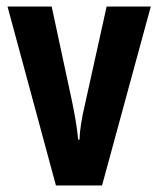

<svg xmlns="http://www.w3.org/2000/svg" viewBox="-20 -567 484 587"><path d="M151 0H292L441 -547H306L240 -249C230 -207 224 -170 223 -140H219C215 -182 208 -219 200 -258L138 -547H3Z"/></svg>

Font: Noto Sans Lao Looped ExtraCondensed
Style: Bold
Weight: 700
Width: 2
Designer: Mark Frömberg, Ben Mitchell
Foundry: The Fontpad Ltd
Version: Version 1.002